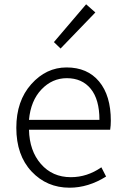

<svg xmlns="http://www.w3.org/2000/svg" viewBox="-20 -861 578 894"><path d="M304 13Q198 13 127 -62.5Q56 -138 56 -266Q56 -391 125.5 -469Q195 -547 290 -547Q387 -547 441.5 -481.5Q496 -416 496 -299Q496 -276 493 -257H115Q117 -159 170.5 -97.5Q224 -36 310 -36Q386 -36 452 -82L474 -39Q391 13 304 13ZM115 -303H443Q443 -398 402.5 -447.5Q362 -497 291 -497Q223 -497 173 -444.5Q123 -392 115 -303ZM262 -635 231 -665 381 -841 424 -803Z"/></svg>

Font: Noto Sans Korean Light
Style: Regular
Weight: 300
Designer: Ryoko NISHIZUKA  (kana & ideographs); Paul D. Hunt (Latin, Greek & Cyrillic); Wenlong ZHANG  (bopomofo); Sandoll Communi
Foundry: Adobe Systems Incorporated
Version: Version 1.000;PS 1;hotconv 1.0.78;makeotf.lib2.5.61930